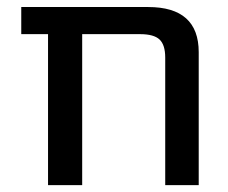

<svg xmlns="http://www.w3.org/2000/svg" viewBox="-20 -540 666 560"><path d="M42 -440.4V-519.5H412.1Q559.6 -519.5 559.6 -387.7V0H461.9V-372.1Q461.9 -409.2 445.3 -424.8Q428.7 -440.4 388.7 -440.4H219.7V0H120.1V-440.4Z"/></svg>

Font: GenEi M Gothic v2 Medium
Style: Regular
Weight: 500
Version: Version 2.0